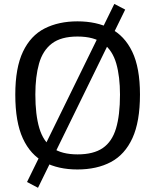

<svg xmlns="http://www.w3.org/2000/svg" viewBox="-20 -833 771 957"><path d="M169.4 103 114.7 74.2 549.8 -813.5 604 -785.2ZM365.7 11.7Q271 11.7 201.4 -24.7Q131.8 -61 94 -142.8Q56.2 -224.6 56.2 -361.3Q56.2 -495.1 94.5 -575.4Q132.8 -655.8 202.6 -691.2Q272.5 -726.6 366.2 -726.6Q460.4 -726.6 530.5 -690.9Q600.6 -655.3 639.2 -575.2Q677.7 -495.1 677.7 -361.8Q677.7 -226.6 640.1 -144.5Q602.5 -62.5 532.7 -25.4Q462.9 11.7 365.7 11.7ZM366.7 -63.5Q446.3 -63.5 492.4 -95.2Q538.6 -127 558.3 -192.9Q578.1 -258.8 578.1 -361.3Q578.1 -451.2 559.6 -516.1Q541 -581.1 495.1 -616Q449.2 -650.9 366.2 -650.9Q284.2 -650.9 238.5 -616Q192.9 -581.1 174.6 -516.1Q156.2 -451.2 156.2 -361.8Q156.2 -260.7 176 -194.3Q195.8 -127.9 241.7 -95.7Q287.6 -63.5 366.7 -63.5Z"/></svg>

Font: Pontano Sans Medium
Style: Regular
Weight: 500
Designer: Vernon Adams
Foundry: Vernon Adams
Version: Version 2.001